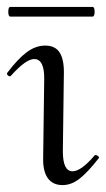

<svg xmlns="http://www.w3.org/2000/svg" viewBox="-22 -527 307 556"><path d="M103 -70 106 -297Q107 -356 77 -356Q53 -356 10 -308Q8 -306 7 -306Q3 -306 0 -309.5Q-3 -313 -1 -316Q29 -356 55 -375.5Q81 -395 109 -395Q137 -395 150 -376Q163 -357 163 -318L160 -89Q160 -31 188 -31Q213 -31 252 -77Q253 -78 255 -78Q259 -78 262.5 -74.5Q266 -71 264 -69Q233 -29 209 -10Q185 9 159 9Q131 9 116.5 -11Q102 -31 103 -70ZM2 -493Q2 -507 8 -507H246Q252 -507 252 -493Q252 -479 246 -479H8Q2 -479 2 -493Z"/></svg>

Font: Cormorant Upright
Style: Regular
Weight: 400
Designer: Christian Thalmann (Catharsis Fonts)
Foundry: Catharsis Fonts
Version: Version 3.302